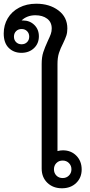

<svg xmlns="http://www.w3.org/2000/svg" viewBox="-85 -1002 483 1032"><path d="M354 -91Q354 -47 324.5 -18.5Q295 10 248 10Q200 10 169.5 -19.5Q139 -49 139 -96V-658Q139 -695 147.5 -721Q156 -747 172 -782Q183 -805 188 -819Q193 -833 193 -849Q193 -883 168.5 -901.5Q144 -920 105 -920Q82 -920 63 -912.5Q44 -905 31 -892H38Q75 -892 99.5 -868Q124 -844 124 -807Q124 -768 97.5 -743Q71 -718 30 -718Q-11 -718 -38 -744.5Q-65 -771 -65 -822Q-65 -867 -43.5 -903.5Q-22 -940 18 -961Q58 -982 110 -982Q181 -982 229 -946Q277 -910 277 -849Q277 -827 271.5 -810.5Q266 -794 254 -769Q240 -742 232 -717.5Q224 -693 224 -657V-190Q240 -194 253 -194Q297 -194 325.5 -165Q354 -136 354 -91ZM31 -846Q13 -846 1.5 -834.5Q-10 -823 -10 -805Q-10 -787 1.5 -775.5Q13 -764 31 -764Q49 -764 60.5 -775.5Q72 -787 72 -805Q72 -823 60.5 -834.5Q49 -846 31 -846ZM299 -92Q299 -112 285.5 -125.5Q272 -139 252 -139Q231 -139 218 -125.5Q205 -112 205 -92Q205 -72 218 -58.5Q231 -45 252 -45Q272 -45 285.5 -58.5Q299 -72 299 -92Z"/></svg>

Font: Sarabun
Style: Regular
Weight: 400
Designer: Suppakit Chalermlarp | Katatrad Co.,Ltd.
Foundry: Cadson Demak Co.,Ltd.
Version: Version 1.000; ttfautohint (v1.6)